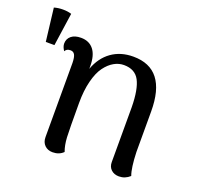

<svg xmlns="http://www.w3.org/2000/svg" viewBox="-112 -739 908 874"><g transform="rotate(20 342.0 -301.5)"><path d="M7.8 -608.9Q27.3 -614.7 50.5 -614.7Q73.7 -614.7 91.8 -608.9L68.8 -449.2H26.9ZM585.9 -120.1Q588.4 -43 601.1 -8.8Q578.1 12.2 548.8 12.2Q525.4 12.2 510.7 -1.5Q496.1 -15.1 496.1 -38.1V-304.2Q495.1 -390.1 473.4 -431.2Q451.7 -472.2 397.9 -472.2Q373 -472.2 349.9 -459Q326.7 -445.8 307.1 -419.2Q287.6 -392.6 275.9 -346.4Q264.2 -300.3 264.2 -240.2Q264.2 -112.8 266.1 -74.7Q268.1 -36.6 278.8 -7.8Q258.8 12.2 227.1 12.2Q203.6 12.2 188.7 -2.4Q173.8 -17.1 173.8 -42V-400.9Q173.3 -428.7 166.7 -440.4Q160.2 -452.1 146 -452.1Q127 -452.1 120.1 -438Q107.9 -455.6 107.9 -471.2Q107.9 -494.1 124.8 -508.1Q141.6 -522 171.9 -522Q211.4 -522 233.2 -494.6Q254.9 -467.3 254.9 -414.1V-401.9Q275.9 -460 319.8 -491.5Q363.8 -522.9 424.8 -522.9Q585.9 -522.9 585.9 -315.9Z"/></g></svg>

Font: Arima Madurai Medium
Style: Regular
Weight: 500
Designer: Joana Correia and Natanael Gama
Foundry: NDISCOVER
Version: Version 1.019;PS 001.019;hotconv 1.0.88;makeotf.lib2.5.64775